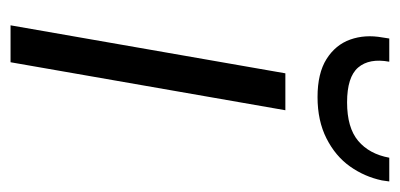

<svg xmlns="http://www.w3.org/2000/svg" viewBox="-217 -541 758 364"><g transform="rotate(90 162.0 -359.0)"><path d="M28 0 119 -521H189L98 0ZM164 -582Q119 -582 92 -599Q65 -616 55 -644Q45 -672 51 -705L53 -718H97Q90 -680 108 -659Q126 -638 174 -638Q222 -638 247 -659Q272 -680 279 -718H324L322 -704Q315 -671 295.5 -643.5Q276 -616 242.5 -599Q209 -582 164 -582Z"/></g></svg>

Font: DM Sans 10pt Light
Style: Italic
Weight: 300
Italic angle: -10°
Version: Version 4.004;gftools[0.9.30]